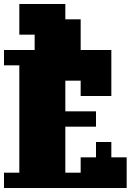

<svg xmlns="http://www.w3.org/2000/svg" viewBox="-20 -944 656 964"><path d="M0 0V-77H77V-616H0V-693H154V-770H77V-924H308V-847H385V-693H539V-462H385V-539H308V-385H462V-308H308V-77H385V-154H462V-231H539V-154H616V0Z"/></svg>

Font: Coral Pixels
Style: Regular
Weight: 400
Designer: Tanukizamurai
Foundry: TanukiFont
Version: Version 1.000; ttfautohint (v1.8.4.7-5d5b)